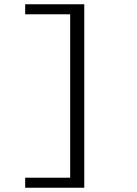

<svg xmlns="http://www.w3.org/2000/svg" viewBox="-20 -728 640 900"><path d="M98 152H375V-708H98V-661H309V105H98Z"/></svg>

Font: Hasklig
Style: Regular
Weight: 400
Monospace: yes
Designer: Paul D. Hunt, Teo Tuominen
Foundry: Adobe Systems Incorporated
Version: Version 2.030;PS 1.0;hotconv 16.6.51;makeotf.lib2.5.65220